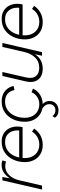

<svg xmlns="http://www.w3.org/2000/svg" viewBox="812 -1362 758 2422"><g transform="rotate(-90 1191.0 -151.0)"><path d="M11 0 127 -500H169L153 -405Q181 -452 224.5 -481Q268 -510 323 -510Q358 -510 379 -498L363 -452Q342 -464 308 -464Q242 -464 194 -415.5Q146 -367 127 -285L61 0Z M574 9Q505 9 456.5 -21Q408 -51 382.5 -102.5Q357 -154 357 -216Q357 -294 387.5 -361Q418 -428 475.5 -468.5Q533 -509 616 -509Q675 -509 718 -483Q761 -457 783.5 -412.5Q806 -368 806 -311Q806 -280 798 -245H409Q408 -230 408 -215Q408 -136 454 -85Q500 -34 579 -34Q635 -35 675.5 -60Q716 -85 741 -126L780 -100Q749 -52 696.5 -21.5Q644 9 574 9ZM612 -466Q557 -466 516.5 -442Q476 -418 451 -378Q426 -338 415 -288H756Q757 -300 757 -312Q757 -378 719 -422Q681 -466 612 -466Z M1082 9Q1017 9 968.5 -20Q920 -49 893 -100Q866 -151 866 -216Q866 -299 897.5 -365.5Q929 -432 986.5 -470.5Q1044 -509 1123 -509Q1201 -509 1252 -468Q1303 -427 1318 -359L1266 -347Q1257 -400 1220.5 -433Q1184 -466 1121 -466Q1059 -466 1013 -433.5Q967 -401 941.5 -344.5Q916 -288 916 -218Q916 -135 963 -84.5Q1010 -34 1088 -34Q1138 -34 1178.5 -60.5Q1219 -87 1238 -132L1285 -114Q1258 -57 1205 -24Q1152 9 1082 9ZM1021 -4 1053 -17Q1088 2 1108 29.5Q1128 57 1128 94Q1128 149 1093 178.5Q1058 208 1011 208Q974 208 950.5 194.5Q927 181 917 163L938 132Q950 149 968 159Q986 169 1012 169Q1045 169 1066.5 148Q1088 127 1088 93Q1088 62 1071 39Q1054 16 1021 -4Z M1535 9Q1475 9 1434 -16Q1393 -41 1376.5 -88.5Q1360 -136 1375 -204L1444 -500H1494L1426 -204Q1407 -122 1441 -78.5Q1475 -35 1547 -35Q1626 -35 1675.5 -86Q1725 -137 1745 -219L1810 -500H1860L1744 0H1699L1718 -92Q1691 -44 1643.5 -17.5Q1596 9 1535 9Z M2122 9Q2053 9 2004.5 -21Q1956 -51 1930.5 -102.5Q1905 -154 1905 -216Q1905 -294 1935.5 -361Q1966 -428 2023.5 -468.5Q2081 -509 2164 -509Q2223 -509 2266 -483Q2309 -457 2331.5 -412.5Q2354 -368 2354 -311Q2354 -280 2346 -245H1957Q1956 -230 1956 -215Q1956 -136 2002 -85Q2048 -34 2127 -34Q2183 -35 2223.5 -60Q2264 -85 2289 -126L2328 -100Q2297 -52 2244.5 -21.5Q2192 9 2122 9ZM2160 -466Q2105 -466 2064.5 -442Q2024 -418 1999 -378Q1974 -338 1963 -288H2304Q2305 -300 2305 -312Q2305 -378 2267 -422Q2229 -466 2160 -466Z"/></g></svg>

Font: Prodigy Sans Light
Style: Italic
Weight: 300
Italic angle: -13°
Designer: Wei Huang
Foundry: Wei Huang
Version: Version 1.003; ttfautohint (v1.8.3)